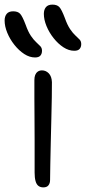

<svg xmlns="http://www.w3.org/2000/svg" viewBox="-50 -801 372 832"><path d="M138 11Q125 11 116.5 4.5Q108 -2 104 -16.5Q100 -31 100 -53Q100 -136 100 -194Q100 -252 99.5 -295Q99 -338 99 -375Q99 -412 99 -454Q99 -467 102.5 -476Q106 -485 113.5 -490.5Q121 -496 132 -496Q149 -496 161.5 -483Q174 -470 175 -445Q175 -422 174.5 -380Q174 -338 172.5 -286.5Q171 -235 170 -183.5Q169 -132 168 -89Q167 -46 167 -21Q167 -7 160 2Q153 11 138 11ZM272 -581Q248 -581 225 -596Q202 -611 182.5 -635.5Q163 -660 151.5 -688Q140 -716 140 -741Q140 -759 149 -770Q158 -781 177 -781Q197 -781 207 -770.5Q217 -760 231 -723Q242 -692 254 -674.5Q266 -657 277 -647Q288 -637 295 -629.5Q302 -622 302 -610Q302 -597 295 -589Q288 -581 272 -581ZM102 -552Q78 -552 55 -567Q32 -582 12.5 -606.5Q-7 -631 -18.5 -659Q-30 -687 -30 -712Q-30 -730 -21 -741Q-12 -752 7 -752Q27 -752 37 -741.5Q47 -731 61 -694Q72 -663 84 -645.5Q96 -628 107 -618Q118 -608 125 -600.5Q132 -593 132 -581Q132 -568 125 -560Q118 -552 102 -552Z"/></svg>

Font: Shantell Sans Light
Style: Regular
Weight: 300
Designer: Stephen Nixon, Anya Danilova, Shantell Martin
Foundry: Arrow Type
Version: Version 1.011;[c5ecc13dd]